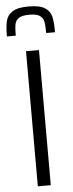

<svg xmlns="http://www.w3.org/2000/svg" viewBox="-61 -944 370 974"><g transform="rotate(-5 124.0 -456.5)"><path d="M91 0V-688H157V0ZM246 -771H201Q201 -810 197 -829.5Q193 -849 176.5 -860Q160 -871 124 -871Q87 -871 70.5 -860Q54 -849 50 -829.5Q46 -810 46 -771H1Q1 -821 8 -850Q15 -879 41.5 -896Q68 -913 124 -913Q180 -913 206.5 -896Q233 -879 239.5 -850.5Q246 -822 246 -771Z"/></g></svg>

Font: Saira Semi Condensed Light
Style: Regular
Weight: 300
Width: 4
Designer: Hector Gatti with collaboration of the Omnibus-Type team
Foundry: Omnibus-Type
Version: Version 1.001; ttfautohint (v1.8)